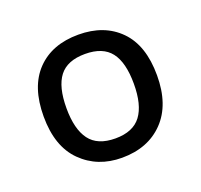

<svg xmlns="http://www.w3.org/2000/svg" viewBox="-72 -802 521 498"><g transform="rotate(-20 188.0 -552.5)"><path d="M345 -553Q345 -472 302 -427.5Q259 -383 187 -383Q120 -383 76 -426.5Q32 -470 32 -553Q32 -635 74 -678.5Q116 -722 189 -722Q260 -722 302.5 -679Q345 -636 345 -553ZM95 -553Q95 -495 117 -465.5Q139 -436 188 -436Q237 -436 259 -465.5Q281 -495 281 -553Q281 -612 259 -640.5Q237 -669 188 -669Q139 -669 117 -640.5Q95 -612 95 -553Z"/></g></svg>

Font: Noto Sans Tifinagh Ghat
Style: Regular
Weight: 400
Designer: JamraPatel
Foundry: JamraPatel LLC
Version: Version 2.006; ttfautohint (v1.8.4.7-5d5b)